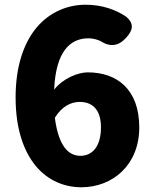

<svg xmlns="http://www.w3.org/2000/svg" viewBox="-20 -778 649 812"><path d="M133 -74C185 -13 254 14 324 14C457 14 569 -81 569 -239C569 -400 475 -472 351 -472C309 -472 246 -446 209 -399C216 -561 277 -616 354 -616C370 -616 388 -612 404 -605C445 -578 481 -582 514 -619C544 -652 547 -679 513 -708C469 -737 412 -758 342 -758C265 -758 191 -727 136 -663C82 -599 46 -501 46 -366C46 -231 81 -136 133 -74ZM381 -147C365 -128 344 -119 320 -119C297 -119 273 -128 254 -153C235 -178 220 -218 212 -280C242 -329 281 -347 317 -347C366 -347 407 -320 407 -239C407 -197 397 -167 381 -147Z"/></svg>

Font: GenSenRounded2 TW H
Style: Regular
Weight: 900
Version: Version 2.100;PS 2.1;hotconv 16.6.51;makeotf.lib2.5.65220 DE